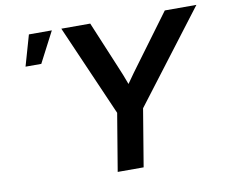

<svg xmlns="http://www.w3.org/2000/svg" viewBox="-79 -827 1097 926"><g transform="rotate(-10 469.0 -364.0)"><path d="M424.8 0 471.7 -281.2 276.9 -727.5H418.5L512.2 -503.4Q522.5 -480 531.7 -456.3Q541 -432.6 549.8 -408.7Q566.4 -432.6 583.5 -456.3Q600.6 -480 618.2 -503.4L783.7 -727.5H938.5L598.6 -281.2L551.8 0ZM75.2 -577.1 118.2 -727.5H230.5L152.3 -577.1Z"/></g></svg>

Font: Inter Display SemiBold
Style: Italic
Weight: 600
Italic angle: -9.39999°
Designer: Rasmus Andersson
Foundry: rsms
Version: Version 4.000;git-a52131595